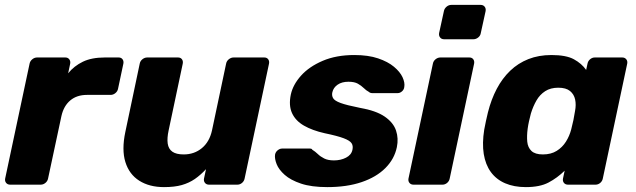

<svg xmlns="http://www.w3.org/2000/svg" viewBox="-20 -755 2601 785"><path d="M21.6 0Q11 0 5.1 -7.2Q-0.9 -14.5 1.1 -25.1L100.9 -494.5Q102.9 -505.1 111.9 -512.6Q121 -520 131.6 -520H247Q257.6 -520 263.2 -512.6Q268.9 -505.1 266.9 -494.5L258.7 -455.4Q283 -485.4 318.9 -502.7Q354.7 -520 408.5 -520H464.9Q475.5 -520 480.9 -512.8Q486.4 -505.5 484.4 -494.9L462.6 -392.1Q460.6 -381.5 451.7 -374.3Q442.9 -367 432.2 -367H335.5Q294.2 -367 267.4 -344.5Q240.5 -322 231.2 -280.8L176.5 -25.1Q174.5 -14.5 165.7 -7.2Q157 0 146.4 0Z M650.5 10Q590.8 10 549.5 -16.1Q508.3 -42.1 492.6 -92.5Q477 -142.9 492.5 -215.9L551.3 -494.9Q553.3 -505.5 562.3 -512.8Q571.4 -520 582 -520H707.7Q718.4 -520 723.8 -512.8Q729.2 -505.5 727.2 -494.9L669.5 -222.1Q662.5 -189.9 665.7 -167.9Q668.9 -146 684.7 -134.8Q700.5 -123.6 731.1 -123.6Q774.2 -123.6 805.4 -149.4Q836.6 -175.2 846.8 -222.1L904.5 -494.9Q906.5 -505.5 915.6 -512.8Q924.6 -520 935.3 -520H1060.4Q1071 -520 1076.4 -512.8Q1081.9 -505.5 1079.9 -494.9L980.1 -25.1Q978.1 -14.5 969.6 -7.2Q961 0 950.4 0H834.6Q824 0 818.1 -7.2Q812.1 -14.5 814.1 -25.1L822.3 -63.4Q800.5 -39.8 776.8 -23.3Q753 -6.9 723.2 1.6Q693.4 10 650.5 10Z M1317.9 10Q1253.4 10 1210.7 -4.3Q1168.1 -18.6 1144.1 -40Q1120 -61.4 1111.1 -83.8Q1102.3 -106.2 1104.5 -122.5Q1106.5 -133.5 1115.3 -140.6Q1124.1 -147.6 1133 -147.6H1247.4Q1250.2 -147.6 1252.6 -146.9Q1254.9 -146.1 1257 -142.7Q1268.5 -135.7 1279.4 -125.2Q1290.2 -114.7 1305.7 -107Q1321.1 -99.2 1345.5 -99.2Q1373 -99.2 1394.8 -110.4Q1416.6 -121.5 1421 -142.7Q1424.5 -158.9 1417.3 -169.6Q1410.1 -180.4 1384.9 -189.9Q1359.6 -199.5 1307.1 -210.4Q1257.1 -221.6 1222.7 -241.4Q1188.3 -261.1 1173.9 -292.7Q1159.6 -324.3 1169.1 -368.8Q1177.8 -408.8 1210.8 -445.7Q1243.9 -482.6 1299.3 -506.3Q1354.7 -530 1428.5 -530Q1485.6 -530 1525.7 -516.4Q1565.9 -502.8 1590.7 -482.1Q1615.6 -461.4 1625.9 -439Q1636.1 -416.6 1632.9 -399.4Q1631.9 -388.8 1623.6 -381.5Q1615.2 -374.3 1606.2 -374.3H1501.9Q1497.6 -374.3 1494.1 -375.6Q1490.5 -376.9 1488.5 -379.1Q1477.1 -385.1 1467.1 -395.1Q1457 -405 1443 -412.9Q1429 -420.8 1404.6 -420.8Q1377.7 -420.8 1360.4 -408.8Q1343.1 -396.8 1338.9 -378.1Q1335.7 -364.9 1341.7 -354Q1347.7 -343.1 1372.4 -334Q1397.1 -324.9 1450.9 -314.2Q1517.5 -302.7 1553 -278.2Q1588.5 -253.6 1599.2 -221.2Q1610 -188.9 1602.6 -153.4Q1592.7 -105.2 1555.9 -68.1Q1519 -31 1458.7 -10.5Q1398.5 10 1317.9 10Z M1670.6 0Q1660 0 1654.1 -7.2Q1648.1 -14.5 1650.1 -25.1L1749.9 -494.9Q1751.9 -505.5 1760.9 -512.8Q1770 -520 1780.6 -520H1898.9Q1909.5 -520 1914.9 -512.8Q1920.4 -505.5 1918.4 -494.9L1818.6 -25.1Q1816.6 -14.5 1808.1 -7.2Q1799.5 0 1788.9 0ZM1795.8 -594.5Q1785.1 -594.5 1779.4 -601.8Q1773.6 -609 1775.3 -619.6L1794.9 -709.5Q1796.9 -720.1 1805.8 -727.6Q1814.6 -735 1825.3 -735H1945.1Q1955.7 -735 1961.6 -727.6Q1967.4 -720.1 1965.4 -709.5L1945.7 -619.6Q1944.1 -609 1935.2 -601.8Q1926.2 -594.5 1915.6 -594.5Z M2130.1 10Q2081.5 10 2045.2 -5.7Q2008.9 -21.4 1986.8 -51.7Q1964.8 -82 1957.8 -125.6Q1950.9 -169.3 1959.8 -225.1Q1963.6 -245.1 1966.9 -260.6Q1970.3 -276.1 1974.9 -295.5Q1988.4 -348.9 2011.1 -392Q2033.9 -435.1 2066.1 -465.9Q2098.2 -496.7 2140.4 -513.4Q2182.5 -530 2234.4 -530Q2294.8 -530 2326.5 -512.6Q2358.3 -495.2 2376.5 -469.1L2382.1 -494.9Q2384.1 -505.5 2392.7 -512.8Q2401.3 -520 2411.9 -520H2523.9Q2534.5 -520 2540.4 -512.8Q2546.4 -505.5 2544.4 -494.9L2444.6 -25.1Q2442.6 -14.5 2434.1 -7.2Q2425.5 0 2414.9 0H2302.3Q2291.6 0 2285.7 -7.2Q2279.8 -14.5 2281.8 -25.1L2288.6 -57.1Q2258.3 -27.5 2222.8 -8.8Q2187.4 10 2130.1 10ZM2199.5 -123.6Q2232.7 -123.6 2256 -138.1Q2279.3 -152.6 2293.9 -175.9Q2308.5 -199.2 2315.4 -225.9Q2320.6 -245.9 2324.4 -263.9Q2328.1 -282 2331.1 -301.4Q2336 -326.4 2331.5 -347.9Q2327 -369.4 2310.6 -382.9Q2294.1 -396.4 2262.5 -396.4Q2231 -396.4 2209.1 -382.3Q2187.1 -368.1 2173.4 -344.3Q2159.6 -320.4 2150.6 -291.1Q2146.6 -276.1 2143 -260Q2139.4 -243.9 2137.4 -228.9Q2133.5 -199.6 2135.7 -175.7Q2138 -151.9 2153 -137.7Q2168 -123.6 2199.5 -123.6Z"/></svg>

Font: Rubik Light
Style: Italic
Weight: 300
Italic angle: -12°
Designer: Hubert and Fischer
Foundry: Hubert and Fischer
Version: Version 2.300;gftools[0.9.30]